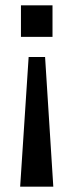

<svg xmlns="http://www.w3.org/2000/svg" viewBox="-20 -524 277 724"><path d="M59 -385V-504H178V-385ZM56 180 88 -309H150L181 180Z"/></svg>

Font: Mulish SemiBold
Style: Regular
Weight: 600
Designer: Vernon Adams
Foundry: Vernon Adams
Version: Version 3.603; ttfautohint (v1.8.3)